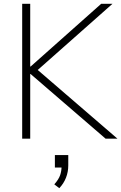

<svg xmlns="http://www.w3.org/2000/svg" viewBox="-20 -725 634 1004"><path d="M96 0V-705H138V-377H140L509 -705H568L158 -342L160 -374L594 0H532L140 -338H138V0ZM290 259 264 239Q287 213 294.5 191Q302 169 302 144L317 151H267V86H337V140Q337 174 325 204.5Q313 235 290 259Z"/></svg>

Font: Nunito Sans 12pt ExtraLight
Style: Regular
Weight: 200
Version: Version 3.101;gftools[0.9.27]